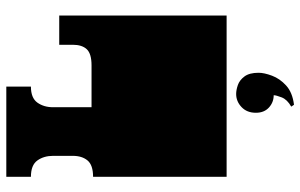

<svg xmlns="http://www.w3.org/2000/svg" viewBox="-196 -560 975 624"><g transform="rotate(-90 292.0 -248.5)"><path d="M29 0V-135Q29 -152 29 -156.5Q29 -161 29 -163Q29 -165 29 -171V-172Q29 -179 29 -180.5Q29 -182 29 -187.5Q29 -193 29 -209V-260Q29 -277 29 -281.5Q29 -286 29 -288Q29 -290 29 -296V-297Q29 -304 29 -305.5Q29 -307 29 -312.5Q29 -318 29 -334V-434Q67 -434 82 -452Q97 -470 97 -500V-564Q97 -594 82 -615Q67 -636 29 -636V-716H322V-636Q285 -636 270 -615Q255 -594 255 -564V-439H391Q429 -439 443.5 -454.5Q458 -470 458 -500V-544H553V-334Q553 -318 553 -312.5Q553 -307 553 -305.5Q553 -304 553 -297V-296Q553 -290 553 -288Q553 -286 553 -281.5Q553 -277 553 -260V-209Q553 -193 553 -187.5Q553 -182 553 -180.5Q553 -179 553 -172V-171Q553 -165 553 -163Q553 -161 553 -156.5Q553 -152 553 -135V0ZM263 219 257 210Q280 197 287 179Q294 161 294 153Q271 153 254 137.5Q237 122 237 95Q237 66 255.5 48.5Q274 31 298 31Q311 31 327 36.5Q343 42 355 58Q367 74 367 104Q367 122 357.5 147.5Q348 173 325.5 193.5Q303 214 263 219Z"/></g></svg>

Font: Danfo
Style: Regular
Weight: 400
Designer: Seyi Olusanya, David Udoh, Eyiyemi Adegbite, Mirko Velimirović
Version: Version 1.000